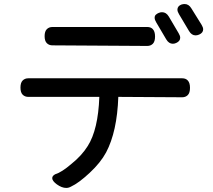

<svg xmlns="http://www.w3.org/2000/svg" viewBox="-20 -839 1040 939"><path d="M236.3 -707H700.2Q716.8 -707 726.6 -697.3Q738.3 -685.5 738.3 -660.6Q738.3 -635.7 727.5 -625Q716.8 -614.3 700.2 -614.3L236.3 -617.2Q219.7 -617.2 209 -627.9Q198.2 -638.7 198.2 -662.1Q198.2 -685.5 209 -696.3Q219.7 -707 236.3 -707ZM118.2 -365.2Q101.6 -365.2 90.8 -376Q80.1 -386.7 80.1 -410.6Q80.1 -434.6 90.8 -445.3Q101.6 -456.1 118.2 -456.1H871.1Q887.7 -456.1 897.5 -446.3Q909.2 -434.6 909.2 -409.7Q909.2 -384.8 898.4 -374Q887.7 -363.3 871.1 -363.3L558.6 -365.2Q552.7 -195.3 499 -93.8Q471.7 -43 418 6.8Q364.3 56.6 328.1 73.2Q316.4 80.1 303.7 80.1Q282.2 80.1 257.8 62.5Q235.4 45.9 235.4 32.2Q235.4 20.5 251 12.7Q281.2 3.9 330.1 -38.1Q379.9 -78.1 409.2 -125Q460 -205.1 465.8 -365.2ZM772.5 -779.3Q793 -779.3 805.7 -757.8L853.5 -676.8Q861.3 -664.1 861.3 -654.3Q861.3 -637.7 841.8 -628.9Q833 -625 825.2 -625Q805.7 -625 793 -646.5L744.1 -729.5Q736.3 -742.2 736.3 -752Q736.3 -761.7 742.2 -767.1Q748 -772.5 756.3 -775.9Q764.6 -779.3 772.5 -779.3ZM882.8 -819.3Q903.3 -819.3 916 -797.9L965.8 -717.8Q973.6 -705.1 973.6 -695.3Q973.6 -678.7 954.1 -669.9Q944.3 -666 936.5 -666Q917 -666 904.3 -687.5L855.5 -769.5Q847.7 -782.2 847.7 -792Q847.7 -808.6 866.2 -816.4Q875 -819.3 882.8 -819.3Z"/></svg>

Font: TaiwanPearl
Style: Regular
Weight: 400
Version: Version 2.102